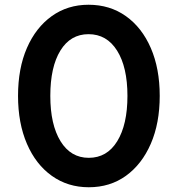

<svg xmlns="http://www.w3.org/2000/svg" viewBox="-20 -777 748 809"><path d="M354 12Q444 12 511 -36.5Q578 -85 615.5 -171.5Q653 -258 653 -373Q653 -488 615.5 -574.5Q578 -661 510.5 -709Q443 -757 353 -757Q265 -757 198 -709Q131 -661 93.5 -575Q56 -489 56 -373Q56 -258 93.5 -171Q131 -84 198.5 -36Q266 12 354 12ZM354 -112Q278 -112 235 -182Q192 -252 192 -373Q192 -495 234.5 -564Q277 -633 353 -633Q430 -633 473.5 -563.5Q517 -494 517 -373Q517 -252 474 -182Q431 -112 354 -112Z"/></svg>

Font: Plus Jakarta Sans
Style: Bold
Weight: 700
Designer: Gumpita Rahayu
Foundry: Tokotype
Version: Version 2.004; ttfautohint (v1.8.3)